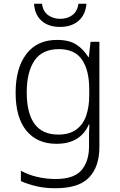

<svg xmlns="http://www.w3.org/2000/svg" viewBox="-20 -754 640 1020"><path d="M275 246Q220 246 174 235.5Q128 225 91 208V153Q128 174 176.5 185.5Q225 197 275 197Q373 197 413 150Q453 103 453 23V-11Q453 -32 453 -49Q453 -66 455 -93H452Q407 10 280 10Q177 10 120 -60Q63 -130 63 -261Q63 -392 120 -467Q177 -542 283 -542Q347 -542 385 -517.5Q423 -493 449 -451H452L461 -532H508V26Q508 131 453.5 188.5Q399 246 275 246ZM290 -39Q349 -39 385.5 -66Q422 -93 438 -140Q454 -187 454 -246V-281Q454 -381 415.5 -437Q377 -493 293 -493Q204 -493 163 -432Q122 -371 122 -263Q122 -153 163.5 -96Q205 -39 290 -39ZM298 -611Q237 -611 200.5 -644Q164 -677 161 -734H203Q209 -692 236.5 -673Q264 -654 300 -654Q337 -654 363.5 -673Q390 -692 397 -734H439Q435 -677 398 -644Q361 -611 298 -611Z"/></svg>

Font: Noto Sans Mono Light
Style: Regular
Weight: 300
Designer: Monotype Design Team
Foundry: Monotype Imaging Inc.
Version: Version 2.014; ttfautohint (v1.8.4.7-5d5b)